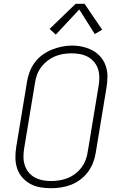

<svg xmlns="http://www.w3.org/2000/svg" viewBox="-20 -987 640 1015"><path d="M249 8Q220 8 191.5 3Q163 -2 139 -15.5Q115 -29 97 -50Q79 -71 70.5 -97Q62 -123 61.5 -152.5Q61 -182 66 -211L123 -556Q127 -582 137 -608Q147 -634 164 -657Q181 -680 204.5 -697Q228 -714 254 -724.5Q280 -735 306.5 -740.5Q333 -746 361 -746Q390 -746 418 -739.5Q446 -733 470 -720Q494 -707 512 -686Q530 -665 539 -638.5Q548 -612 548 -583Q548 -554 543 -524L486 -179Q482 -153 472 -127Q462 -101 445 -78Q428 -55 404.5 -37.5Q381 -20 355 -10Q329 0 302 4Q275 8 249 8ZM249 -30Q272 -30 294 -33.5Q316 -37 337.5 -45.5Q359 -54 378 -68.5Q397 -83 411 -102Q425 -121 433 -142.5Q441 -164 444 -186L501 -531Q505 -554 505 -577Q505 -600 498.5 -621Q492 -642 478 -659Q464 -676 444.5 -686.5Q425 -697 403 -701Q381 -705 358 -705Q335 -705 313.5 -701.5Q292 -698 270.5 -689Q249 -680 230.5 -665.5Q212 -651 198 -632.5Q184 -614 176 -592.5Q168 -571 165 -549L108 -204Q104 -181 104 -158.5Q104 -136 110.5 -115Q117 -94 130.5 -77Q144 -60 163 -49.5Q182 -39 204 -34.5Q226 -30 249 -30ZM275 -804 242 -834 380 -967H427L520 -830L481 -807L399 -937Z"/></svg>

Font: Iosevka Curly XLtExObl
Style: Regular
Weight: 200
Width: 7
Italic angle: -9°
Monospace: yes
Designer: Belleve Invis
Foundry: Belleve Invis
Version: Version 11.0.1; ttfautohint (v1.8.3)